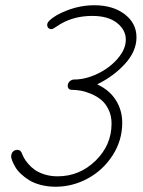

<svg xmlns="http://www.w3.org/2000/svg" viewBox="-20 -710 548 737"><path d="M193.8 6.8Q163.1 6.8 136.2 -0.2Q109.4 -7.3 91.6 -18.6Q73.7 -29.8 59.8 -43Q45.9 -56.2 38.3 -69.6Q30.8 -83 26.9 -93Q22.9 -103 22.9 -108.9Q22.9 -120.6 29.5 -127.7Q36.1 -134.8 46.9 -134.8Q57.6 -134.8 63 -124Q66.4 -114.7 71.8 -104.5Q77.1 -94.2 88.4 -81.1Q99.6 -67.9 114.3 -57.6Q128.9 -47.4 151.6 -40.3Q174.3 -33.2 201.2 -33.2Q285.2 -33.2 346.7 -93Q408.2 -152.8 408.2 -235.8Q408.2 -265.6 396.7 -289.3Q385.3 -313 368.2 -326.9Q351.1 -340.8 329.3 -349.9Q307.6 -358.9 289.3 -362.1Q271 -365.2 254.9 -365.2Q247.6 -365.2 243.2 -370.4Q238.8 -375.5 240.2 -383.8Q241.7 -393.1 248.8 -398.9Q255.9 -404.8 265.1 -404.8Q308.1 -404.8 354.2 -426.8Q400.4 -448.7 431.6 -484.9Q462.9 -521 462.9 -558.1Q462.9 -595.2 429 -622.1Q395 -648.9 334 -648.9Q254.9 -648.9 196.8 -607.9Q182.6 -598.1 178.2 -598.1Q169.9 -598.1 165.5 -602.8Q161.1 -607.4 161.1 -615.2Q161.1 -629.9 198.2 -651.9Q268.1 -689.9 341.8 -689.9Q413.6 -689.9 458.7 -655.3Q503.9 -620.6 503.9 -566.9Q503.9 -513.7 460.4 -465.6Q417 -417.5 353 -386.2Q400.4 -364.3 424.8 -325.4Q449.2 -286.6 449.2 -238.8Q449.2 -170.9 412.4 -113.8Q375.5 -56.6 316.9 -24.9Q258.3 6.8 193.8 6.8Z"/></svg>

Font: Comic Neue Light
Style: Italic
Weight: 300
Italic angle: -12°
Designer: Craig Rozynski
Foundry: Craig Rozynski
Version: Version 2.003;hotconv 1.0.109;makeotfexe 2.5.65596